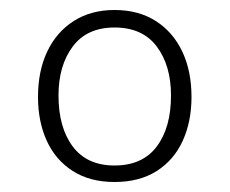

<svg xmlns="http://www.w3.org/2000/svg" viewBox="-20 -771 459 384"><path d="M209 -751Q257 -751 291.5 -729Q326 -707 344.5 -668Q363 -629 363 -577Q363 -528 345.5 -489.5Q328 -451 293.5 -429Q259 -407 209 -407Q160 -407 125.5 -429Q91 -451 73.5 -489.5Q56 -528 56 -577Q56 -629 74.5 -668Q93 -707 127.5 -729Q162 -751 209 -751ZM209 -716Q154 -716 125.5 -678Q97 -640 97 -580Q97 -516 125.5 -478Q154 -440 209 -440Q265 -440 293.5 -478Q322 -516 322 -580Q322 -640 293.5 -678Q265 -716 209 -716Z"/></svg>

Font: Libre Franklin Thin Thin
Style: Regular
Weight: 250
Version: Version 3.000